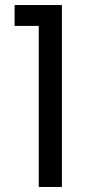

<svg xmlns="http://www.w3.org/2000/svg" viewBox="-20 -743 360 763"><path d="M134 -640H38V-723H226V0H134Z"/></svg>

Font: Poppins
Style: Regular
Weight: 400
Designer: Ninad Kale (Devanagari), Jonny Pinhorn (Latin)
Foundry: Indian Type Foundry
Version: Version 3.002 2017